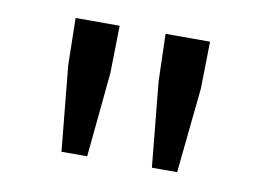

<svg xmlns="http://www.w3.org/2000/svg" viewBox="-45 -833 564 412"><g transform="rotate(10 237.5 -627.0)"><path d="M110 -483H166L184 -668L186 -771H90L92 -668ZM307 -483H362L381 -668L383 -771H286L289 -668Z"/></g></svg>

Font: Noto Sans CJK SC Regular
Style: Regular
Weight: 400
Designer: Ryoko NISHIZUKA (kana & ideographs); Paul D. Hunt (Latin, Greek & Cyrillic); Wenlong ZHANG (bopomofo); Sandoll Communica
Foundry: Adobe Systems Incorporated
Version: Version 1.004;PS 1.004;hotconv 1.0.82;makeotf.lib2.5.63406